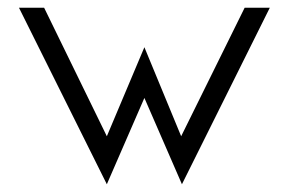

<svg xmlns="http://www.w3.org/2000/svg" viewBox="-20 -471 752 496"><path d="M29 -451 256 5 353 -218 450 5 677 -451H612L448 -119L353 -349L256 -119L94 -451Z"/></svg>

Font: Charger Sport
Style: LitNrw
Weight: 300
Designer: Jasper
Foundry: Cannot Into Space Fonts
Version: Version 1.1